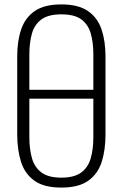

<svg xmlns="http://www.w3.org/2000/svg" viewBox="-20 -839 563 870"><path d="M84 -392V-432H438V-392ZM258 11Q179 11 135.5 -20.5Q92 -52 75 -106.5Q58 -161 58 -230V-584Q58 -653 76 -706Q94 -759 137.5 -789Q181 -819 258 -819Q335 -819 378.5 -789Q422 -759 440 -706Q458 -653 458 -584V-229Q458 -160 441 -106Q424 -52 380.5 -20.5Q337 11 258 11ZM258 -34Q316 -34 347.5 -57Q379 -80 391 -121.5Q403 -163 403 -218V-592Q403 -647 391 -688Q379 -729 348 -751.5Q317 -774 258 -774Q200 -774 168.5 -751.5Q137 -729 125 -688Q113 -647 113 -592V-218Q113 -163 125 -121.5Q137 -80 168.5 -57Q200 -34 258 -34Z"/></svg>

Font: Oswald ExtraLight
Style: Regular
Weight: 250
Designer: Vernon Adams
Foundry: Vernon Adams
Version: Version 4.103;gftools[0.9.33.dev8+g029e19f]